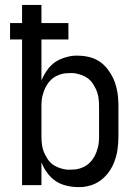

<svg xmlns="http://www.w3.org/2000/svg" viewBox="-20 -755 565 783"><path d="M297 8Q282 8 267 5.5Q252 3 238 -1.5Q224 -6 211 -14Q198 -22 187.5 -32.5Q177 -43 167 -58Q157 -73 154 -82L149 -93V0H70V-594H21V-661H70V-735H149V-661H259V-594H149V-427Q155 -441 162.5 -454Q170 -467 179.5 -478.5Q189 -490 201 -499Q213 -508 227 -514Q241 -520 258 -524Q275 -528 285 -528H297Q311 -528 325.5 -526Q340 -524 354 -519.5Q368 -515 380.5 -507.5Q393 -500 403.5 -490Q414 -480 422.5 -468Q431 -456 438 -443Q445 -430 449.5 -416Q454 -402 457 -388Q460 -374 461.5 -357Q463 -340 463 -331V-202Q463 -187 462 -172.5Q461 -158 459 -144Q457 -130 453 -116Q449 -102 443.5 -88.5Q438 -75 430 -62.5Q422 -50 412 -39Q402 -28 390.5 -19.5Q379 -11 366 -5Q353 1 336 4.5Q319 8 310 8ZM258 -63H266Q276 -63 286 -64Q296 -65 305.5 -68Q315 -71 324 -75.5Q333 -80 340.5 -86.5Q348 -93 354 -100.5Q360 -108 365 -117Q370 -126 373.5 -135.5Q377 -145 379.5 -154.5Q382 -164 383 -175.5Q384 -187 384 -194V-318Q384 -328 383.5 -338Q383 -348 381.5 -357.5Q380 -367 377 -376.5Q374 -386 369.5 -395Q365 -404 359.5 -412.5Q354 -421 347 -428Q340 -435 331.5 -440Q323 -445 314 -448.5Q305 -452 293.5 -454.5Q282 -457 276 -457H267Q257 -457 247 -456Q237 -455 227.5 -452Q218 -449 209 -444.5Q200 -440 192.5 -433.5Q185 -427 179 -419.5Q173 -412 168 -403Q163 -394 159.5 -384.5Q156 -375 153.5 -365.5Q151 -356 150 -344.5Q149 -333 149 -327V-202Q149 -192 149.5 -182Q150 -172 151.5 -162.5Q153 -153 156 -143.5Q159 -134 163.5 -125Q168 -116 173.5 -107.5Q179 -99 186 -92Q193 -85 201.5 -80Q210 -75 219 -71.5Q228 -68 239.5 -65.5Q251 -63 258 -63Z"/></svg>

Font: Iosevka Pride
Style: Regular
Weight: 400
Monospace: yes
Designer: Belleve Invis
Foundry: Belleve Invis
Version: Version 30.3.1; ttfautohint (v1.8.4)